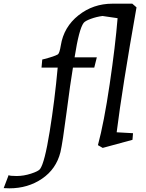

<svg xmlns="http://www.w3.org/2000/svg" viewBox="-190 -790 792 1045"><path d="M-139 235 -166 234H-170L-143 163Q-138 168 -99.5 168Q-61 168 -21 155Q19 142 28 130Q53 96 80.5 -74.5Q108 -245 124 -422H36L40 -466L52 -469Q106 -483 125 -494Q134 -500 141 -543Q157 -643 237 -706.5Q317 -770 422 -770H530L553 -750Q475 -310 445 -70L534 -65L531 -29L369 15L343 0Q376 -122 407 -332Q438 -542 450 -691L368 -703Q336 -699 304.5 -687.5Q273 -676 265 -665Q240 -632 216 -478H337L323 -422H207Q193 -339 172 -176.5Q151 -14 139 38Q116 130 39 182.5Q-38 235 -139 235Z"/></svg>

Font: Andada
Style: Italic
Weight: 400
Italic angle: -8.29999°
Designer: Carolina Giovagnoli
Foundry: Carolina Giovagnoli
Version: Version 1.003